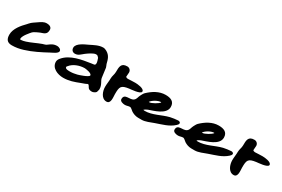

<svg xmlns="http://www.w3.org/2000/svg" viewBox="45 -1195 2564 1747"><g transform="rotate(30 1327.5 -321.5)"><path d="M117 -219C116 -220 116 -222 116 -224C116 -243 132 -268 144 -284C153 -295 177 -329 191 -336C209 -345 225 -355 244 -362C286 -376 309 -382 309 -428C309 -457 281 -466 257 -466C223 -466 202 -448 175 -430C156 -417 135 -404 119 -388V-387C112 -382 109 -376 103 -370C62 -329 11 -270 11 -208C11 -161 28 -133 78 -133C118 -133 157 -140 195 -152C273 -176 345 -213 417 -252C431 -260 484 -280 484 -305C484 -324 458 -335 442 -335C403 -335 385 -321 352 -297C342 -290 324 -287 313 -283C266 -266 221 -242 174 -227C163 -223 137 -217 125 -217C122 -217 119 -218 117 -219Z M501 -205C501 -139 573 -111 630 -111C691 -111 740 -129 796 -151C814 -158 836 -164 853 -174H861C880 -158 873 -132 921 -132C933 -132 957 -143 963 -155C963 -164 970 -175 970 -186C970 -235 940 -256 936 -288C932 -321 928 -353 923 -386C921 -396 914 -407 911 -417C900 -463 890 -496 849 -520C839 -526 823 -532 812 -532C765 -532 724 -508 683 -488C652 -473 574 -442 574 -395C574 -371 589 -354 614 -354C649 -354 667 -378 692 -397C713 -413 759 -446 785 -446C803 -446 805 -438 816 -427C821 -415 829 -389 829 -377C829 -373 826 -361 823 -359C819 -356 794 -353 791 -353C698 -339 582 -322 519 -246C509 -235 501 -220 501 -205ZM606 -210C606 -215 611 -220 614 -223C646 -264 708 -285 758 -285C768 -285 835 -277 835 -253C835 -234 742 -204 729 -201C707 -196 684 -191 661 -191C650 -191 606 -188 606 -210Z M1080 -120C1127 -120 1114 -187 1114 -217C1114 -296 1120 -315 1201 -326C1213 -328 1319 -333 1319 -363C1319 -395 1243 -400 1224 -400C1198 -400 1172 -398 1146 -397C1138 -397 1129 -400 1124 -405V-410C1124 -424 1127 -438 1127 -452C1127 -475 1109 -493 1086 -493C1022 -493 1021 -452 1021 -395C1021 -371 1009 -348 1009 -324C1009 -293 1003 -262 1003 -231C1003 -185 1026 -120 1080 -120Z M1187 -209C1187 -185 1222 -178 1241 -178C1259 -178 1274 -186 1291 -186C1305 -186 1321 -166 1334 -158C1344 -152 1353 -148 1364 -144C1388 -135 1416 -137 1441 -137C1478 -137 1524 -158 1560 -171C1624 -194 1690 -209 1741 -256C1748 -263 1757 -271 1757 -282C1757 -294 1742 -299 1732 -298C1705 -296 1679 -293 1653 -287C1575 -268 1506 -221 1423 -221C1421 -221 1413 -222 1411 -223V-226C1422 -233 1430 -240 1444 -245C1495 -264 1613 -292 1613 -370C1613 -428 1570 -443 1518 -443C1450 -443 1391 -405 1344 -360C1334 -350 1326 -333 1320 -322C1309 -303 1310 -280 1291 -264C1258 -236 1187 -272 1187 -209ZM1416 -311C1434 -338 1483 -365 1514 -365L1516 -362C1504 -344 1445 -310 1422 -310C1420 -310 1418 -310 1416 -311Z M1745 -209C1745 -185 1780 -178 1799 -178C1817 -178 1832 -186 1849 -186C1863 -186 1879 -166 1892 -158C1902 -152 1911 -148 1922 -144C1946 -135 1974 -137 1999 -137C2036 -137 2082 -158 2118 -171C2182 -194 2248 -209 2299 -256C2306 -263 2315 -271 2315 -282C2315 -294 2300 -299 2290 -298C2263 -296 2237 -293 2211 -287C2133 -268 2064 -221 1981 -221C1979 -221 1971 -222 1969 -223V-226C1980 -233 1988 -240 2002 -245C2053 -264 2171 -292 2171 -370C2171 -428 2128 -443 2076 -443C2008 -443 1949 -405 1902 -360C1892 -350 1884 -333 1878 -322C1867 -303 1868 -280 1849 -264C1816 -236 1745 -272 1745 -209ZM1974 -311C1992 -338 2041 -365 2072 -365L2074 -362C2062 -344 2003 -310 1980 -310C1978 -310 1976 -310 1974 -311Z M2416 -120C2463 -120 2450 -187 2450 -217C2450 -296 2456 -315 2537 -326C2549 -328 2655 -333 2655 -363C2655 -395 2579 -400 2560 -400C2534 -400 2508 -398 2482 -397C2474 -397 2465 -400 2460 -405V-410C2460 -424 2463 -438 2463 -452C2463 -475 2445 -493 2422 -493C2358 -493 2357 -452 2357 -395C2357 -371 2345 -348 2345 -324C2345 -293 2339 -262 2339 -231C2339 -185 2362 -120 2416 -120Z"/></g></svg>

Font: ChillLongCangKaiShu Bold
Style: Regular
Weight: 700
Version: Version 3.500;Glyphs 3.1.1 (3135)